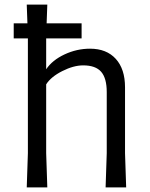

<svg xmlns="http://www.w3.org/2000/svg" viewBox="-20 -820 657 840"><path d="M447 -150V-417Q447 -478 422.5 -506Q398 -534 344 -534Q302 -534 252.5 -509Q203 -484 182 -451V-150L187 0H97L102 -150V-652H40V-718H100L97 -800H187L184 -718H337V-652H182V-517Q209 -557 262.5 -582Q316 -607 374 -607Q446 -607 486.5 -562.5Q527 -518 527 -438V-150L532 0H442Z"/></svg>

Font: Farro Light
Style: Regular
Weight: 300
Designer: Aceler Chua
Foundry: Grayscale Limited
Version: Version 1.101